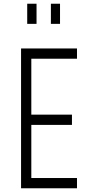

<svg xmlns="http://www.w3.org/2000/svg" viewBox="-20 -1010 474 1030"><path d="M393 -750V-695H148V-395H366V-340H148V-55H393V0H93V-750ZM126 -882V-990H176V-882ZM253 -882V-990H302V-882Z"/></svg>

Font: Mohave Light
Style: Regular
Weight: 300
Designer: Gumpita Rahayu
Foundry: Tokotype
Version: Version 2.003